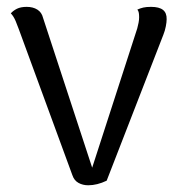

<svg xmlns="http://www.w3.org/2000/svg" viewBox="-20 -534 527 565"><path d="M239.6 11.2Q223.7 11.2 211 4.2Q198.2 -2.8 192.9 -18.7L35.2 -448.5Q32.2 -457.3 26.1 -471.9Q19.9 -486.5 11.8 -494.7Q18.6 -502.5 29.8 -508.2Q41.1 -513.8 58.5 -513.8Q77.1 -513.8 90 -505.7Q102.8 -497.6 106.7 -481.4L257.6 -21.2L245.3 -22.2L383.9 -450.5Q385.9 -458.2 387.7 -466.8Q389.4 -475.4 389.4 -483.1Q389.4 -490.2 388.5 -496.1Q387.5 -501.9 384.2 -505.8Q392.8 -509.7 401.8 -511.8Q410.8 -513.8 424.5 -513.8Q448.3 -513.8 459.6 -504.9Q470.9 -496 470.4 -477.4Q470.4 -468.7 467.9 -456.2Q465.5 -443.6 460.7 -431.7L293.9 -2.3Q265.8 11.2 239.6 11.2Z"/></svg>

Font: Arima Thin
Style: Regular
Weight: 100
Designer: Joana Correia and Natanael Gama
Foundry: NDISCOVER
Version: Version 1.101;gftools[0.9.23]